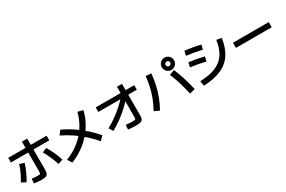

<svg xmlns="http://www.w3.org/2000/svg" viewBox="151 -2314 5698 3830"><g transform="rotate(-30 3000.0 -399.5)"><path d="M415 40Q395 40 366 38Q337 36 306 33Q275 30 247 27L255 -79Q278 -76 302.5 -73.5Q327 -71 350 -69.5Q373 -68 389 -68Q421 -68 435 -71.5Q449 -75 452.5 -89.5Q456 -104 456 -137V-816H577V-123Q577 -72 570.5 -40Q564 -8 547 9.5Q530 27 498 33.5Q466 40 415 40ZM30 -121Q79 -199 119.5 -287Q160 -375 184 -457L292 -424Q267 -340 225.5 -247Q184 -154 131 -68ZM867 -65Q847 -126 822 -188.5Q797 -251 768.5 -311Q740 -371 709 -422L813 -464Q863 -382 905.5 -288Q948 -194 976 -103ZM58 -566V-673H942V-566Z M1054 -53Q1226 -121 1357.5 -225.5Q1489 -330 1578.5 -469Q1668 -608 1713 -779L1833 -748Q1802 -614 1737 -492.5Q1672 -371 1578.5 -267.5Q1485 -164 1368.5 -83.5Q1252 -3 1118 48ZM1824 -36Q1723 -152 1622 -242.5Q1521 -333 1410 -407.5Q1299 -482 1167 -547L1240 -641Q1373 -577 1488.5 -500Q1604 -423 1707.5 -331Q1811 -239 1909 -126Z M2085 -184Q2179 -233 2273 -299.5Q2367 -366 2454.5 -444Q2542 -522 2616 -606L2701 -543Q2619 -449 2529 -366.5Q2439 -284 2342 -214.5Q2245 -145 2144 -89ZM2577 44Q2553 44 2527 43Q2501 42 2472 39.5Q2443 37 2409 34L2416 -71Q2446 -68 2473.5 -65.5Q2501 -63 2524.5 -62Q2548 -61 2565 -61Q2602 -61 2618.5 -64Q2635 -67 2640 -79.5Q2645 -92 2645 -118V-817H2761V-118Q2761 -64 2755 -31.5Q2749 1 2730.5 17.5Q2712 34 2675.5 39Q2639 44 2577 44ZM2072 -567V-672H2959V-567Z M3840 30Q3805 -124 3766.5 -251Q3728 -378 3679 -494L3796 -537Q3846 -421 3886.5 -291.5Q3927 -162 3965 -1ZM3035 -29Q3095 -136 3138.5 -248Q3182 -360 3209 -477Q3236 -594 3247 -715L3372 -707Q3362 -578 3333.5 -452Q3305 -326 3259.5 -206Q3214 -86 3150 25ZM3755 -563Q3716 -563 3684 -582.5Q3652 -602 3632.5 -634Q3613 -666 3613 -705Q3613 -744 3632.5 -776Q3652 -808 3684 -827.5Q3716 -847 3755 -847Q3794 -847 3826 -827.5Q3858 -808 3877.5 -776.5Q3897 -745 3897 -705Q3897 -666 3877.5 -634Q3858 -602 3826.5 -582.5Q3795 -563 3755 -563ZM3755 -652Q3778 -652 3793 -667.5Q3808 -683 3808 -705Q3808 -728 3793 -743Q3778 -758 3755 -758Q3733 -758 3717.5 -743Q3702 -728 3702 -705Q3702 -683 3717.5 -667.5Q3733 -652 3755 -652Z M4140 -82Q4302 -87 4422.5 -121Q4543 -155 4626.5 -222.5Q4710 -290 4759.5 -392.5Q4809 -495 4828 -636L4943 -617Q4914 -403 4820.5 -261.5Q4727 -120 4563 -48.5Q4399 23 4158 32ZM4443 -360Q4348 -383 4267 -397.5Q4186 -412 4099 -423L4123 -527Q4211 -516 4292 -501.5Q4373 -487 4468 -464ZM4500 -600Q4404 -622 4320.5 -637Q4237 -652 4145 -663L4169 -767Q4262 -756 4346 -741.5Q4430 -727 4525 -704Z M5088 -301V-420H5912V-301Z"/></g></svg>

Font: M PLUS 1 Thin SemiBold
Style: Regular
Weight: 600
Version: Version 1.001